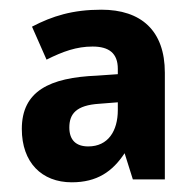

<svg xmlns="http://www.w3.org/2000/svg" viewBox="-20 -742 403 396"><path d="M189 -722C130 -722 88 -709 46 -687L76 -619C110 -636 138 -646 171 -646C205 -646 223 -632 223 -600V-589L180 -586C82 -582 25 -554 25 -476C25 -407 66 -366 128 -366C180 -366 212 -388 237 -426L254 -372H320V-592C320 -679 271 -722 189 -722ZM185 -528 223 -531V-515C223 -472 203 -440 162 -440C137 -440 123 -453 123 -479C123 -507 137 -525 185 -528Z"/></svg>

Font: Noto Sans Thai Looped SemiCondensed
Style: Bold
Weight: 700
Width: 4
Designer: Sasikarn Vongin, Ben Mitchell
Foundry: The Fontpad Ltd
Version: Version 1.001